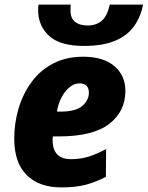

<svg xmlns="http://www.w3.org/2000/svg" viewBox="-20 -806 643 836"><path d="M247 10Q150 10 96 -44Q42 -98 42 -202Q42 -270 61 -334Q80 -398 117.5 -449Q155 -500 211.5 -529.5Q268 -559 343 -559Q430 -559 478 -518Q526 -477 526 -410Q526 -321 455.5 -266.5Q385 -212 235 -212H210Q209 -206 209 -197Q209 -113 289 -113Q330 -113 364.5 -123.5Q399 -134 442 -157L441 -36Q399 -14 355 -2Q311 10 247 10ZM228 -320H243Q310 -320 338.5 -345Q367 -370 367 -402Q367 -443 326 -443Q303 -443 282.5 -426Q262 -409 247.5 -381Q233 -353 228 -320ZM345 -606Q241 -606 193.5 -650Q146 -694 146 -762Q146 -774 148 -786H288Q287 -778 287 -772.5Q287 -767 287 -761Q287 -726 307 -710.5Q327 -695 361 -695Q399 -695 423 -715.5Q447 -736 458 -786H603Q593 -734 564.5 -693Q536 -652 482.5 -629Q429 -606 345 -606Z"/></svg>

Font: Noto Sans Disp ExtBd
Style: Italic
Weight: 800
Italic angle: -12°
Designer: Monotype Design Team
Foundry: Monotype Imaging Inc.
Version: Version 2.000;GOOG;noto-source:20170915:90ef993387c0